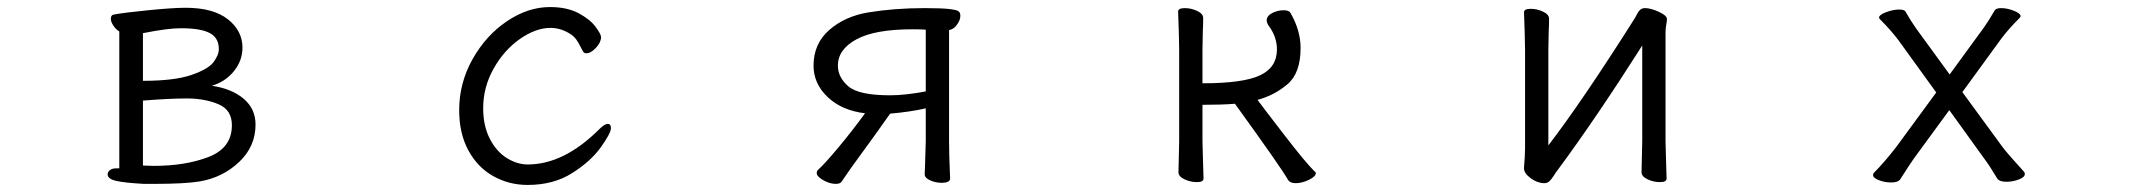

<svg xmlns="http://www.w3.org/2000/svg" viewBox="-20 -506 6040 544"><path d="M285 -12Q285 -19 291.5 -24Q298 -29 309 -29H318V-417Q309 -422 301.5 -433Q294 -444 294 -453Q294 -464 304 -465Q330 -470 400 -477Q470 -484 506 -484Q584 -484 625.5 -451.5Q667 -419 667 -371Q667 -334 642.5 -304Q618 -274 580 -263Q636 -255 670 -226.5Q704 -198 704 -153Q704 -91 657.5 -47Q611 -3 546 8Q504 15 416 15H388Q333 12 309 6.5Q285 1 285 -12ZM600 -367Q600 -399 574 -412.5Q548 -426 492 -426Q455 -426 385 -412V-277Q474 -277 522 -293.5Q570 -310 585 -330Q600 -350 600 -367ZM385 -221V-37L415 -36Q506 -36 571.5 -61.5Q637 -87 637 -151Q637 -194 600.5 -210Q564 -226 515 -227H505Q461 -227 385 -221Z M1475 18Q1422 18 1377.5 -7Q1333 -32 1307 -80Q1281 -128 1281 -194Q1281 -271 1319 -338.5Q1357 -406 1416.5 -446Q1476 -486 1538 -486Q1587 -486 1619.5 -468.5Q1652 -451 1667.5 -430Q1683 -409 1683 -401Q1683 -386 1668.5 -370.5Q1654 -355 1641 -355Q1635 -355 1632 -360Q1629 -365 1623.5 -376Q1618 -387 1612.5 -394.5Q1607 -402 1600 -407Q1571 -427 1540 -427Q1498 -427 1453 -395.5Q1408 -364 1378.5 -311.5Q1349 -259 1349 -199Q1349 -150 1367.5 -113.5Q1386 -77 1415.5 -58.5Q1445 -40 1475 -40Q1578 -40 1678 -140Q1693 -155 1702 -155Q1711 -155 1711 -143Q1711 -129 1682.5 -89Q1654 -49 1601 -15.5Q1548 18 1475 18Z M2601 -40 2603 -106V-199Q2559 -189 2502 -184Q2468 -135 2402 -45Q2395 -36 2365 8Q2361 15 2348 15Q2331 15 2312.5 4.5Q2294 -6 2294 -16Q2294 -21 2298 -25Q2316 -41 2354.5 -87Q2393 -133 2431 -185Q2365 -193 2325 -231Q2285 -269 2285 -320Q2285 -382 2329.5 -421Q2374 -460 2441 -471Q2515 -483 2599 -483Q2647 -483 2669 -480.5Q2691 -478 2696 -474Q2701 -470 2701 -461Q2701 -449 2691 -435.5Q2681 -422 2669 -421V-106Q2669 -69 2672 0Q2672 6 2665.5 9Q2659 12 2649 12Q2631 12 2615.5 5Q2600 -2 2600 -12V-13ZM2565 -423Q2459 -423 2406.5 -394.5Q2354 -366 2354 -320Q2354 -287 2383.5 -261.5Q2413 -236 2502 -236Q2545 -236 2603 -247V-422Q2590 -423 2565 -423Z M3320 -415 3318 -473Q3318 -483 3337 -483Q3355 -483 3372 -475Q3389 -467 3389 -455Q3389 -434 3388 -419L3387 -366V-270Q3502 -270 3550 -292.5Q3598 -315 3598 -366Q3598 -402 3574 -434Q3569 -442 3569 -448Q3569 -461 3584.5 -469Q3600 -477 3617 -477Q3632 -477 3636 -470Q3665 -420 3665 -370Q3665 -299 3628 -267.5Q3591 -236 3543 -223Q3553 -209 3617 -126Q3681 -43 3705 -20Q3708 -19 3708 -15Q3708 -6 3688.5 3.5Q3669 13 3651 13Q3635 13 3629 3Q3612 -28 3479 -212Q3442 -209 3387 -209V-106L3388 -68L3390 0Q3390 10 3371 10Q3353 10 3336 2Q3319 -6 3319 -18L3321 -106V-366Z M4394 -25Q4389 -19 4382.5 -8.5Q4376 2 4370 7.5Q4364 13 4356 13Q4336 13 4317 -1Q4298 -15 4298 -29V-31Q4301 -67 4301 -86V-364L4300 -413L4298 -471Q4298 -481 4317 -481Q4335 -481 4352 -473Q4369 -465 4369 -453Q4369 -432 4368 -417L4367 -364V-94Q4463 -219 4613 -456Q4615 -460 4619 -467.5Q4623 -475 4628 -479Q4633 -483 4641 -483Q4657 -483 4680 -472.5Q4703 -462 4703 -452Q4703 -446 4701 -435.5Q4699 -425 4699 -415V-106L4700 -68L4702 0Q4702 10 4683 10Q4665 10 4648 2Q4631 -6 4631 -18L4633 -106V-377Q4502 -171 4394 -25Z M5364 2Q5358 11 5338 11Q5320 11 5303.5 4.5Q5287 -2 5287 -10Q5287 -14 5290 -17Q5319 -46 5353 -90L5466 -244L5359 -392Q5338 -420 5307 -451Q5304 -454 5304 -456Q5304 -464 5324 -471.5Q5344 -479 5361 -479Q5376 -479 5379 -473Q5393 -448 5410 -424L5504 -295L5601 -428Q5612 -443 5632 -477Q5636 -483 5650 -483Q5667 -483 5686 -475.5Q5705 -468 5705 -460Q5705 -458 5702 -455Q5670 -423 5650 -396L5540 -245L5652 -92Q5663 -76 5715 -19Q5717 -17 5717 -13Q5717 -4 5700 2.5Q5683 9 5665 9Q5645 9 5639 0Q5617 -37 5601 -58L5503 -194L5402 -56Q5392 -42 5364 2Z"/></svg>

Font: Fusion Kai T
Style: Regular
Weight: 400
Designer: Fontworks Inc.
Version: Version 24.134;May 13, 2024